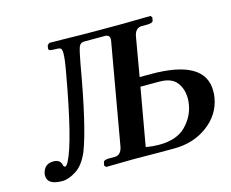

<svg xmlns="http://www.w3.org/2000/svg" viewBox="-94 -781 1113 926"><g transform="rotate(-15 462.5 -318.0)"><path d="M590.8 -330.1 540 -42Q575.2 -36.1 605 -36.1Q693.8 -36.1 739 -81.5Q784.2 -127 793.9 -185.1Q796.9 -200.2 796.9 -216.8Q796.9 -263.7 771.5 -296.9Q746.1 -330.1 685.1 -330.1ZM585.9 -645Q599.1 -645 618.7 -645.5Q638.2 -646 646 -646Q654.8 -646 683.3 -646.5Q711.9 -647 726.1 -647L732.9 -638.2L730 -623Q728 -610.8 699.2 -610.8H672.9Q640.6 -610.8 632.8 -570.8L599.1 -376H655.8Q924.8 -376 924.8 -220.2Q924.8 -202.1 921.9 -185.1Q907.7 -104 837.4 -52Q767.1 0 669.9 0H586.9L473.1 -1L331.1 1L323.2 -7.8L326.2 -22.9Q328.1 -35.2 356.9 -35.2H383.8Q414.6 -35.2 422.9 -75.2L509.8 -570.8Q511.7 -577.6 512.2 -588.9Q512.2 -610.8 487.8 -610.8H384.8Q366.7 -610.8 359.4 -594.5Q352.1 -578.1 339.8 -509.8Q288.1 -210.9 243.2 -96.2Q217.3 -36.1 179.2 -12Q141.1 12.2 109.9 12.2Q34.7 12.2 35.2 -35.2Q35.2 -37.1 35.6 -40.5Q36.1 -43.9 36.1 -44.9Q45.9 -90.8 91.8 -90.8Q126 -90.8 131.8 -61Q133.8 -52.2 141.1 -51.8Q147 -51.8 157.2 -69.8Q203.1 -156.7 261.2 -483.9Q274.4 -554.7 273.9 -582Q273.9 -600.1 268.6 -605.5Q263.2 -610.8 249 -610.8Q224.1 -610.8 216.1 -613Q208 -615.2 208 -622.1V-625L210.9 -639.2L221.2 -647.9Q271 -647.9 293.9 -647Q376 -645 462.9 -645Z"/></g></svg>

Font: Linux Libertine O
Style: Semibold Italic
Weight: 600
Italic angle: -11.5°
Designer: Philipp H. Poll
Foundry: Philipp H. Poll
Version: Version 5.1.2